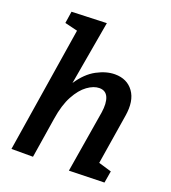

<svg xmlns="http://www.w3.org/2000/svg" viewBox="-141 -880 879 988"><g transform="rotate(20 298.5 -386.0)"><path d="M350 4 406 -335Q414 -388 401 -418.5Q388 -449 353 -449Q322 -449 288 -424.5Q254 -400 226.5 -349.5Q199 -299 187 -220L152 0H34L143 -687L73 -704L83 -769L274 -776L213 -426Q254 -488 305.5 -515.5Q357 -543 404 -543Q471 -543 506 -494.5Q541 -446 527 -361L483 -87L554 -66L543 -1Z"/></g></svg>

Font: Bitter SemiBold
Style: Italic
Weight: 600
Italic angle: -9°
Designer: Sol Matas, and Bitter project Authors
Foundry: Sol Matas
Version: Version 2.001